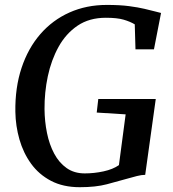

<svg xmlns="http://www.w3.org/2000/svg" viewBox="-20 -772 722 800"><path d="M312.5 8Q243 8 192.5 -18.5Q142 -45 109.5 -90Q77 -135 61 -191Q45 -247 44 -306Q42.5 -407 69.8 -489Q97 -571 148 -629.8Q199 -688.5 269.5 -720Q340 -751.5 425 -751.5Q479.5 -751.5 517.5 -746.5Q555.5 -741.5 582 -735.2Q608.5 -729 627.5 -724Q633.5 -722.5 639.2 -721Q645 -719.5 651 -718L621.5 -566.5H544.5L541.5 -670.5Q522.5 -682 495.2 -690Q468 -698 421 -698Q352 -698 303.2 -665Q254.5 -632 224 -576.8Q193.5 -521.5 179.2 -454.2Q165 -387 165.5 -317.5Q166 -266 175.8 -218Q185.5 -170 205.8 -132Q226 -94 257.5 -71.8Q289 -49.5 333 -49.5Q372.5 -49.5 411.5 -58Q450.5 -66.5 475.5 -84L503.5 -295.5L383 -303L389.5 -359.5H629L585 -43.5Q570 -43.5 550.5 -38.5Q531 -33.5 510 -27.5Q471 -16.5 425 -4.2Q379 8 312.5 8Z"/></svg>

Font: Merriweather Light 18pt Medium
Style: Italic
Weight: 500
Italic angle: -7.8°
Version: Version 2.101